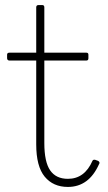

<svg xmlns="http://www.w3.org/2000/svg" viewBox="-20 -714 425 758"><path d="M8 -484V-498Q8 -506 17 -506H123V-685Q123 -694 132 -694H147Q155 -694 155 -685V-506H321Q329 -506 329 -498V-484Q329 -475 321 -475H155V-149Q155 -75 178 -41.5Q201 -8 248 -8Q314 -8 345 -79Q348 -85 356 -83L367 -79Q371 -77 372.5 -73.5Q374 -70 371 -66Q331 24 248 24Q190 24 156.5 -16.5Q123 -57 123 -144V-475H17Q13 -475 10.5 -477.5Q8 -480 8 -484Z"/></svg>

Font: LINE Seed JP_TTF Thin
Style: Regular
Weight: 250
Designer: LY Corporation & Fontrix & Fontworks
Version: Version 1.008